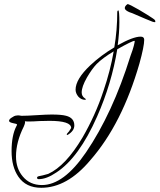

<svg xmlns="http://www.w3.org/2000/svg" viewBox="-20 -750 758 912"><path d="M176 142Q103 142 67 89Q35 42 35 -32Q35 -107 58 -151Q61 -156 61 -158Q61 -162 42 -165Q23 -169 23 -176Q23 -185 40 -194Q47 -199 53.5 -200.5Q60 -202 65 -202Q67 -202 69 -202Q71 -202 75 -201Q79 -200 82 -200Q85 -200 86 -200Q109 -200 155 -203Q202 -206 225 -206Q272 -206 294 -200Q333 -190 333 -154Q333 -128 301 -109Q297 -109 297 -111Q297 -115 308 -126Q318 -141 318 -142Q318 -176 214 -176Q206 -176 194.5 -175.5Q183 -175 168 -175Q152 -174 141 -173.5Q130 -173 122 -173Q115 -173 109 -173Q103 -173 98 -174Q99 -173 99 -168Q99 -163 93 -149Q56 -75 56 -7Q56 50 88 88Q122 129 179 129Q283 129 389 -27Q451 -118 504 -232.5Q557 -347 600 -485Q611 -514 615.5 -532Q620 -550 620 -555Q620 -556 619 -556Q608 -556 537 -516Q524 -436 500 -355.5Q476 -275 441 -196Q355 -1 248 69Q201 101 164 101Q156 101 156 94Q156 89 164 87Q172 86 183 83Q194 80 209 76Q292 38 372 -97Q401 -147 426.5 -203Q452 -259 472 -320Q488 -367 500 -413.5Q512 -460 520 -506Q468 -475 439 -446Q417 -423 393 -382Q368 -338 368 -311Q368 -293 383 -283Q388 -280 388 -278Q388 -276 383 -276Q366 -276 352 -291Q339 -307 339 -324Q339 -374 409 -440Q459 -487 523 -525Q530 -566 533.5 -608.5Q537 -651 537 -694Q537 -699 542 -701Q547 -698 547 -645Q547 -620 545 -592.5Q543 -565 539 -535Q612 -576 648 -576Q665 -576 665 -561Q665 -530 642 -447Q601 -305 543 -190.5Q485 -76 409 11Q299 142 176 142ZM717 -645Q713 -644 704 -647Q695 -650 672 -660Q657 -666 647.5 -670.5Q638 -675 623 -681Q608 -688 595 -692Q576 -700 573 -709Q571 -720 585 -730Q587 -732 603 -724Q619 -716 639.5 -704Q660 -692 678.5 -680.5Q697 -669 704 -664Q715 -657 716.5 -653.5Q718 -650 718 -648Q718 -647 717.5 -646.5Q717 -646 717 -645Z"/></svg>

Font: Ruthie
Style: Regular
Weight: 400
Designer: Robert E. Leuschke
Foundry: Robert E. Leuschke
Version: Version 1.012